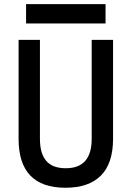

<svg xmlns="http://www.w3.org/2000/svg" viewBox="-20 -883 626 913"><path d="M291 9.8Q68.4 9.8 68.4 -222.7V-693.4H169.9V-222.7Q169.9 -153.3 199.7 -118.2Q229.5 -83 293 -83Q416 -83 416 -222.7V-693.4H517.6V-222.7Q517.6 -106.4 460 -48.3Q402.3 9.8 291 9.8ZM104 -771.5V-863.3H481.9V-771.5Z"/></svg>

Font: Cascadia Code NF
Style: Regular
Weight: 400
Monospace: yes
Designer: Aaron Bell
Foundry: Saja Typeworks
Version: Version 2404.023; ttfautohint (v1.8.4)